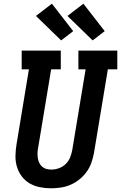

<svg xmlns="http://www.w3.org/2000/svg" viewBox="-20 -1008 653 1036"><path d="M255 8Q225 8 195 2Q165 -4 140 -18.5Q115 -33 97.5 -56.5Q80 -80 71.5 -108Q63 -136 63.5 -166.5Q64 -197 69 -228L136 -634H97V-735H308V-634H256L186 -212Q183 -198 182.5 -183.5Q182 -169 184 -155.5Q186 -142 191.5 -130Q197 -118 207 -109Q217 -100 230 -96.5Q243 -93 257 -93Q278 -93 298.5 -100.5Q319 -108 334.5 -123Q350 -138 358 -158Q366 -178 370 -199L442 -634H403V-735H613V-634H562L487 -182Q482 -156 473 -130Q464 -104 447.5 -81Q431 -58 408.5 -40Q386 -22 360.5 -11Q335 0 308 4Q281 8 255 8ZM480 -790 344 -922 430 -988 545 -840ZM310 -790 174 -922 260 -988 375 -840Z"/></svg>

Font: Iosevka Slab Extended
Style: Bold Italic
Weight: 700
Width: 7
Italic angle: -9°
Monospace: yes
Designer: Belleve Invis
Foundry: Belleve Invis
Version: Version 11.1.0; ttfautohint (v1.8.3)